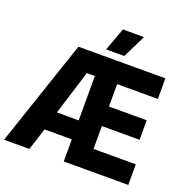

<svg xmlns="http://www.w3.org/2000/svg" viewBox="-157 -1043 1178 1191"><g transform="rotate(20 431.5 -447.5)"><path d="M593 -895H454L398 -743H518ZM-5 0H162L209 -146H389V0H815V-136H536V-287H785V-416H536V-564H805V-700H231ZM245 -271 336 -564H389V-271Z"/></g></svg>

Font: Fixel Display Bold
Style: Bold
Weight: 700
Designer: AlfaBravo + MacPaw
Foundry: Kyrylo Tkachov, Marchela Mozhyna, Serhii Makarenko, Maria Weinstein, Zakhar Kryvoshyya
Version: Version 1.211